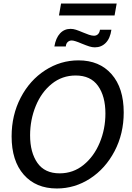

<svg xmlns="http://www.w3.org/2000/svg" viewBox="-20 -1057 750 1091"><path d="M46 -282Q46 -403 97.5 -502Q149 -601 236.5 -657.5Q324 -714 426 -714Q545 -714 614 -635.5Q683 -557 683 -418Q683 -297 631 -198Q579 -99 492 -42.5Q405 14 303 14Q184 14 115 -64.5Q46 -143 46 -282ZM579 -412Q579 -510 537 -569Q495 -628 410 -628Q333 -628 274 -580.5Q215 -533 183 -454.5Q151 -376 151 -288Q151 -191 192.5 -131.5Q234 -72 319 -72Q396 -72 455 -120Q514 -168 546.5 -246Q579 -324 579 -412ZM445 -809Q403 -827 388 -827Q374 -827 364.5 -818Q355 -809 354 -793H289Q297 -841 321 -867Q345 -893 381 -893Q396 -893 411.5 -888Q427 -883 453 -872Q469 -865 485.5 -859.5Q502 -854 514 -854Q528 -854 537 -863Q546 -872 548 -888H613Q606 -839 581 -813.5Q556 -788 519 -788Q504 -788 488 -793Q472 -798 445 -809ZM327 -1037H643L631 -969H315Z"/></svg>

Font: Cabin
Style: Italic
Weight: 400
Italic angle: -7°
Designer: Pablo Impallari
Foundry: Pablo Impallari. http://www.impallari.com Igino Marini. http://www.ikern.com
Version: Version 2.200